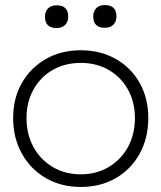

<svg xmlns="http://www.w3.org/2000/svg" viewBox="-20 -730 639 760"><path d="M300 10Q222 10 161.5 -25Q101 -60 66.5 -122Q32 -184 32 -263Q32 -341 66.5 -401.5Q101 -462 161.5 -496.5Q222 -531 300 -531Q378 -531 438.5 -496.5Q499 -462 533 -401.5Q567 -341 567 -263Q567 -184 533 -122Q499 -60 438.5 -25Q378 10 300 10ZM300 -40Q362 -40 410.5 -69Q459 -98 486.5 -148Q514 -198 514 -263Q514 -326 486.5 -375.5Q459 -425 410.5 -453Q362 -481 300 -481Q237 -481 188.5 -453Q140 -425 112.5 -375.5Q85 -326 85 -263Q85 -198 112.5 -148Q140 -98 188.5 -69Q237 -40 300 -40ZM395 -620Q349 -620 349 -665Q349 -685 361 -697.5Q373 -710 395 -710Q441 -710 441 -665Q441 -645 429 -632.5Q417 -620 395 -620ZM204 -619Q158 -619 158 -664Q158 -684 170 -696.5Q182 -709 204 -709Q250 -709 250 -664Q250 -644 238 -631.5Q226 -619 204 -619Z"/></svg>

Font: Lexend ExtraLight
Style: Regular
Weight: 200
Designer: Bonnie Shaver-Troup, Thomas Jockin
Foundry: Lexend
Version: Version 1.007; ttfautohint (v1.8.3)